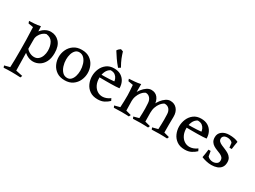

<svg xmlns="http://www.w3.org/2000/svg" viewBox="-55 -1435 3237 2440"><g transform="rotate(30 1563.0 -215.0)"><path d="M169 -434Q171 -403 172.5 -375.5Q174 -348 174 -325Q174 -294 173.5 -264.5Q173 -235 173 -205Q173 -169 173.5 -132Q174 -95 174.5 -48Q175 -1 176.5 61.5Q178 124 179 211L279 232L268 260Q226 258 198.5 257Q171 256 136 256Q102 256 77 257Q52 258 22 260L12 232L91 211Q94 158 94.5 98.5Q95 39 95 -42Q95 -110 93.5 -189Q92 -268 87 -374L15 -386L4 -417Q39 -419 81 -421.5Q123 -424 169 -434ZM316 -437Q391 -437 441 -383Q491 -329 491 -224Q491 -146 464 -95Q437 -44 394 -19Q351 6 303 6Q251 6 202.5 -25Q154 -56 126 -114L142 -155Q171 -97 209.5 -74Q248 -51 287 -51Q325 -51 350.5 -73.5Q376 -96 389 -132Q402 -168 402 -207Q402 -276 374.5 -325.5Q347 -375 279 -383Q252 -376 227.5 -355Q203 -334 187 -302Q171 -270 172 -229L143 -278Q144 -317 168.5 -353.5Q193 -390 232.5 -413.5Q272 -437 316 -437Z M771 11Q700 11 653 -21Q606 -53 582.5 -104Q559 -155 559 -210Q559 -266 583 -317.5Q607 -369 654.5 -402Q702 -435 772 -435Q843 -435 889.5 -403Q936 -371 959 -320.5Q982 -270 982 -214Q982 -158 958.5 -106.5Q935 -55 888 -22Q841 11 771 11ZM784 -31Q818 -31 840.5 -54.5Q863 -78 874 -115.5Q885 -153 885 -195Q885 -243 871 -288Q857 -333 828.5 -362.5Q800 -392 758 -392Q724 -392 701.5 -368.5Q679 -345 668 -308Q657 -271 657 -228Q657 -181 671.5 -135.5Q686 -90 714 -60.5Q742 -31 784 -31Z M1245 -436Q1304 -436 1344.5 -411.5Q1385 -387 1406.5 -345Q1428 -303 1428 -250Q1407 -247 1374 -245.5Q1341 -244 1303 -243.5Q1265 -243 1229 -243Q1181 -243 1146 -243.5Q1111 -244 1112 -244V-285Q1117 -285 1140 -285Q1163 -285 1196 -285.5Q1229 -286 1264 -288Q1299 -290 1327 -293Q1327 -308 1317 -332Q1307 -356 1283.5 -374.5Q1260 -393 1216 -393Q1176 -372 1157.5 -328.5Q1139 -285 1139 -235Q1139 -178 1159.5 -136Q1180 -94 1214.5 -71.5Q1249 -49 1290 -49Q1316 -49 1344.5 -59Q1373 -69 1401 -90L1417 -58Q1388 -30 1349 -9.5Q1310 11 1255 11Q1184 11 1138 -21.5Q1092 -54 1070 -105Q1048 -156 1048 -211Q1048 -267 1070 -318.5Q1092 -370 1136 -403Q1180 -436 1245 -436ZM1196 -690Q1204 -687 1213.5 -684Q1223 -681 1231 -678Q1245 -631 1262 -588.5Q1279 -546 1313 -486L1282 -466Q1239 -516 1209 -560Q1179 -604 1152 -647Q1163 -664 1173 -673Q1183 -682 1196 -690Z M1791 -436Q1852 -436 1885.5 -393Q1919 -350 1921 -279Q1923 -215 1922.5 -163.5Q1922 -112 1924 -48L2003 -27L1992 0Q1966 -2 1941.5 -2Q1917 -2 1880 -3Q1851 -2 1825.5 -1.5Q1800 -1 1770 0L1759 -27L1836 -48Q1838 -92 1839 -124.5Q1840 -157 1839.5 -189.5Q1839 -222 1836 -265Q1834 -311 1809.5 -339.5Q1785 -368 1748 -368Q1742 -368 1724.5 -356.5Q1707 -345 1688 -321Q1669 -297 1655 -260Q1641 -223 1641 -172L1606 -216Q1608 -249 1624.5 -287.5Q1641 -326 1667.5 -359.5Q1694 -393 1726 -414.5Q1758 -436 1791 -436ZM1640 -434Q1640 -401 1640 -381Q1640 -361 1640 -342Q1640 -323 1640 -289L1645 -48L1722 -27L1710 0Q1685 -2 1661.5 -2Q1638 -2 1603 -3Q1572 -2 1545 -1.5Q1518 -1 1489 0L1478 -27L1557 -48Q1559 -97 1561 -139.5Q1563 -182 1562 -226Q1561 -261 1559 -291.5Q1557 -322 1553 -372L1481 -385L1470 -415Q1505 -417 1550 -420.5Q1595 -424 1640 -434ZM2070 -436Q2131 -436 2168 -393Q2205 -350 2204 -279Q2203 -215 2202.5 -163.5Q2202 -112 2203 -48L2282 -27L2271 0Q2245 -2 2219.5 -2Q2194 -2 2159 -3Q2128 -2 2101.5 -1.5Q2075 -1 2045 0L2035 -27L2115 -48Q2117 -92 2118 -124.5Q2119 -157 2119 -189.5Q2119 -222 2117 -265Q2116 -311 2092 -339.5Q2068 -368 2025 -368Q2019 -368 2002.5 -356.5Q1986 -345 1967.5 -321Q1949 -297 1935.5 -260Q1922 -223 1922 -172L1888 -216Q1890 -249 1906 -287.5Q1922 -326 1948 -359.5Q1974 -393 2005.5 -414.5Q2037 -436 2070 -436Z M2523 -436Q2582 -436 2622.5 -411.5Q2663 -387 2684.5 -345Q2706 -303 2706 -250Q2685 -247 2652 -245.5Q2619 -244 2581 -243.5Q2543 -243 2507 -243Q2459 -243 2424 -243.5Q2389 -244 2390 -244V-285Q2395 -285 2418 -285Q2441 -285 2474 -285.5Q2507 -286 2542 -288Q2577 -290 2605 -293Q2605 -308 2595 -332Q2585 -356 2561.5 -374.5Q2538 -393 2494 -393Q2454 -372 2435.5 -328.5Q2417 -285 2417 -235Q2417 -178 2437.5 -136Q2458 -94 2492.5 -71.5Q2527 -49 2568 -49Q2594 -49 2622.5 -59Q2651 -69 2679 -90L2695 -58Q2666 -30 2627 -9.5Q2588 11 2533 11Q2462 11 2416 -21.5Q2370 -54 2348 -105Q2326 -156 2326 -211Q2326 -267 2348 -318.5Q2370 -370 2414 -403Q2458 -436 2523 -436Z M2779 -20Q2787 -58 2790 -84Q2793 -110 2797 -140H2829L2842 -67Q2855 -51 2877 -42Q2899 -33 2921 -33Q2950 -33 2975 -48.5Q3000 -64 3000 -97Q3000 -125 2984.5 -141.5Q2969 -158 2945 -168.5Q2921 -179 2893.5 -189.5Q2866 -200 2842 -215Q2818 -230 2802.5 -254.5Q2787 -279 2787 -319Q2787 -372 2828 -404Q2869 -436 2935 -436Q2973 -436 3007 -430Q3041 -424 3067 -410Q3061 -376 3056.5 -350Q3052 -324 3049 -295H3015L3007 -362Q2995 -378 2974.5 -386Q2954 -394 2933 -394Q2896 -394 2878.5 -378.5Q2861 -363 2861 -341Q2861 -316 2877 -300.5Q2893 -285 2919 -273.5Q2945 -262 2973.5 -250.5Q3002 -239 3027.5 -223.5Q3053 -208 3069.5 -183Q3086 -158 3086 -120Q3086 -73 3064 -44Q3042 -15 3005.5 -2Q2969 11 2924 11Q2887 11 2848 2Q2809 -7 2779 -20Z"/></g></svg>

Font: Ruwudu
Style: Regular
Weight: 400
Designer: Becca Hirsbrunner Spalinger
Foundry: SIL International
Version: Version 3.000